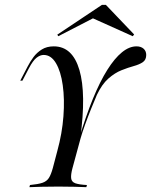

<svg xmlns="http://www.w3.org/2000/svg" viewBox="-20 -774 625 794"><path d="M101.6 0 104 -8.9Q137.9 -12.1 155.6 -18.1Q173.4 -24.2 182.3 -38.3Q191.1 -52.4 198.4 -79L216.9 -149.2Q237.1 -222.6 242.3 -293.1Q247.6 -363.7 239.5 -421.4Q231.5 -479 211.3 -512.9Q191.1 -546.8 160.5 -546.8Q146 -546.8 131 -535.1Q116.1 -523.4 99.2 -491.1L72.6 -440.3H63.7L94.4 -499.2Q104.8 -519.4 118.5 -537.9Q132.3 -556.5 152.8 -569.4Q173.4 -582.3 202.4 -582.3Q279.8 -582.3 308.5 -484.3Q337.1 -386.3 312.1 -203.2L306.5 -199.2Q334.7 -293.5 364.1 -365.3Q393.5 -437.1 423.8 -485.1Q454 -533.1 484.3 -557.7Q514.5 -582.3 544.4 -582.3Q562.9 -582.3 573.8 -572.6Q584.7 -562.9 584.7 -546.8Q584.7 -526.6 570.6 -516.9Q556.5 -507.3 533.1 -500.8Q509.7 -494.4 482.3 -483.5Q454.8 -472.6 428.2 -449.2Q401.6 -425.8 380.6 -381.5Q369.4 -355.6 356.5 -323.4Q343.5 -291.1 331.9 -258.9Q320.2 -226.6 312.9 -200.8L279.8 -79Q272.6 -52.4 274.2 -37.1Q275.8 -21.8 291.5 -16.1Q307.3 -10.5 339.5 -8.9L337.1 0Q317.7 -0.8 288.7 -1.6Q259.7 -2.4 221.8 -2.4Q182.3 -2.4 150.4 -1.6Q118.5 -0.8 101.6 0ZM221 -624.2 216.9 -630.6 401.6 -754H417.7L534.7 -631.5L529 -624.2L353.2 -703.2L375.8 -704Z"/></svg>

Font: Playfair 144pt
Style: Italic
Weight: 400
Italic angle: -15.6°
Designer: Claus Eggers Sørensen
Foundry: Claus Eggers Sørensen
Version: Version 2.001;gftools[0.9.30]